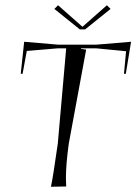

<svg xmlns="http://www.w3.org/2000/svg" viewBox="-20 -710 519 731"><path d="M284 -598 187 -676 201 -690 294 -608 387 -690 401 -676 304 -598ZM232 0 174 1Q182 -36 200 -163L232 -526H200L82 -516L66 -429H59L72 -551L201 -540H347L479 -551L459 -429H452L460 -515L346 -526H289Q289 -525 288 -524L308 -521L242 -164Q231 -85 231 -32Q231 -18 232 0Z"/></svg>

Font: Kleymissky
Style: Regular
Weight: 500
Italic angle: -8°
Designer: gluk
Foundry: gluk
Version: Version 0.283